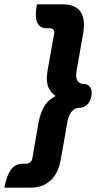

<svg xmlns="http://www.w3.org/2000/svg" viewBox="-50 -746 473 890"><path d="M56 13H70Q81 13 89.5 6.5Q98 0 100 -12L129 -180Q137 -220 153.5 -250.5Q170 -281 208 -301Q167 -328 167 -383Q167 -394 171 -422L201 -590L202 -596Q202 -605 196.5 -610Q191 -615 182 -615H167Q116 -615 116 -678Q116 -696 121 -726H240Q339 -726 339 -631Q339 -614 336 -594L305 -418Q303 -404 303 -398Q303 -378 312 -367.5Q321 -357 337 -357Q354 -357 364.5 -346Q375 -335 375 -315Q375 -286 358.5 -266Q342 -246 317 -246Q297 -246 282.5 -229Q268 -212 263 -184L232 -8Q221 56 185 90Q149 124 90 124H-30Q-20 70 0 41.5Q20 13 56 13Z"/></svg>

Font: K2D
Style: Bold Italic
Weight: 700
Italic angle: -10°
Designer: Katatrad Aksorn Co.,Ltd.
Foundry: Cadson Demak Co.,Ltd.
Version: Version 1.000; ttfautohint (v1.6)